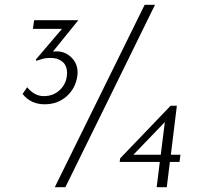

<svg xmlns="http://www.w3.org/2000/svg" viewBox="-20 -779 833 799"><path d="M211 -565Q248 -567 275.5 -541.5Q303 -516 303 -476L302 -464Q295 -412 257.5 -378.5Q220 -345 166 -345Q108 -345 74 -388L93 -416Q123 -379 162 -379Q204 -379 231.5 -407Q259 -435 259 -476Q259 -506 240 -522Q221 -538 191 -538Q172 -538 160.5 -535Q149 -532 131 -526L129 -531L238 -659H117L122 -695H306L200 -564Q204 -565 211 -565ZM439 -380 252 0H208L582 -759H625ZM727 -105H687L674 0H632L645 -105H478L480 -120L690 -339H716L691 -135H731ZM649 -135 666 -271 535 -135Z"/></svg>

Font: Josefin Sans Light
Style: Italic
Weight: 300
Italic angle: -7°
Designer: Santiago Orozco
Foundry: Typemade
Version: Version 2.000